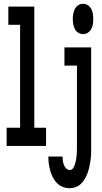

<svg xmlns="http://www.w3.org/2000/svg" viewBox="-20 -770 540 1013"><path d="M15 0V-96H86V-639H24V-735H161V-96H223V0ZM418 -590Q405 -590 393 -597.5Q381 -605 375 -617Q369 -629 366.5 -642.5Q364 -656 364 -670Q364 -684 366.5 -697.5Q369 -711 375 -723Q381 -735 393 -742.5Q405 -750 418 -750Q432 -750 443.5 -742.5Q455 -735 461.5 -723Q468 -711 470 -697.5Q472 -684 472 -670Q472 -656 470 -642.5Q468 -629 461.5 -617Q455 -605 443.5 -597.5Q432 -590 418 -590ZM348 223Q329 223 311 216Q293 209 280 195.5Q267 182 258.5 165Q250 148 245 130Q240 112 237.5 93.5Q235 75 235 56H310Q310 67 311.5 78Q313 89 317 99.5Q321 110 329 118.5Q337 127 348 127Q359 127 365.5 117.5Q372 108 375.5 97Q379 86 381 75.5Q383 65 384 54Q385 43 385.5 32Q386 21 386 10V-424H320V-520H461V10Q461 27 460.5 43.5Q460 60 457.5 77Q455 94 451.5 110Q448 126 442.5 141.5Q437 157 428.5 172Q420 187 408 199Q396 211 380 217Q364 223 348 223Z"/></svg>

Font: Iosevka Term Curly
Style: Bold
Weight: 700
Designer: Belleve Invis
Foundry: Belleve Invis
Version: Version 32.3.0